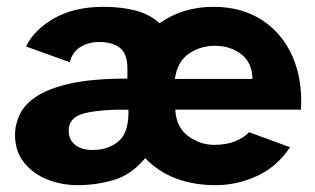

<svg xmlns="http://www.w3.org/2000/svg" viewBox="-20 -530 923 562"><path d="M207 12Q161 12 119 -4.5Q77 -21 50.5 -54Q24 -87 24 -135Q24 -166 38 -195.5Q52 -225 88 -248.5Q124 -272 188.5 -286Q253 -300 353 -300V-329Q353 -372 331.5 -389.5Q310 -407 270 -407Q239 -407 215.5 -392.5Q192 -378 184 -348L56 -394Q81 -444 139.5 -477Q198 -510 283 -510Q336 -510 377.5 -499Q419 -488 447 -462Q515 -510 605 -510Q687 -510 746.5 -471.5Q806 -433 836 -365Q866 -297 861 -209H493Q496 -157 531 -131.5Q566 -106 607 -106Q643 -106 668.5 -116.5Q694 -127 709 -143L829 -99Q790 -41 731.5 -14.5Q673 12 612 12Q481 12 405 -67Q364 -18 312.5 -3Q261 12 207 12ZM492 -299H719Q718 -347 686 -371.5Q654 -396 609 -396Q567 -396 533 -373Q499 -350 492 -299ZM251 -91Q296 -91 326 -115.5Q356 -140 356 -201V-209Q274 -210 227.5 -198.5Q181 -187 181 -148Q181 -121 200 -106Q219 -91 251 -91Z"/></svg>

Font: Atkinson Hyperlegible
Style: Bold
Weight: 700
Designer: Elliott Scott, Megan Eiswerth, Linus Boman, Theodore Petrosky
Foundry: Braille Institute
Version: Version 1.006; ttfautohint (v1.8.3)